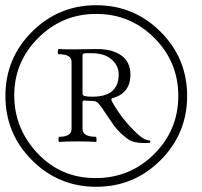

<svg xmlns="http://www.w3.org/2000/svg" viewBox="-20 -737 784 744"><path d="M257.3 -237.8V-498Q257.3 -526.9 207.5 -526.9Q203.6 -526.9 203.9 -536.9Q204.1 -546.9 207.5 -546.9Q238.3 -545.4 263.7 -545.7Q289.1 -545.9 314.5 -546.4Q339.8 -546.9 356 -546.9Q416.5 -546.9 450.9 -521.5Q485.4 -496.1 485.4 -448.2Q485.4 -375 415 -356.4Q407.7 -354.5 415 -341.8Q453.1 -273.9 509.8 -220.7Q539.1 -192.9 559.1 -192.9Q563 -192.9 562.7 -188.2Q562.5 -183.6 559.1 -183.6Q547.9 -182.6 541 -182.6Q498 -182.6 477.5 -196.8Q445.3 -219.2 421.9 -250L376 -317.4Q363.3 -335.9 356 -341.1Q348.6 -346.2 334 -346.2Q319.3 -346.2 311.5 -347.2Q303.7 -348.1 301.8 -346.4Q299.8 -344.7 299.8 -341.8V-237.8Q299.8 -207 350.6 -207Q354 -207 354.2 -197Q354.5 -187 350.6 -187Q330.1 -189 280.3 -189Q230.5 -189 210 -187Q206.5 -187 206.5 -197Q206.5 -207 210 -207Q257.3 -207 257.3 -237.8ZM299.8 -375Q299.8 -366.7 309.8 -364.5Q319.8 -362.3 337.9 -362.3Q439.9 -362.3 439.9 -448.2Q439.9 -482.9 412.4 -506.8Q384.8 -530.8 335.4 -530.8H312Q299.8 -530.8 299.8 -522.5ZM705.1 -365.2Q705.1 -219.2 602.1 -116.2Q499 -13.2 353 -13.2Q207 -13.2 104 -116.2Q1 -219.2 1 -365.2Q1 -511.2 104 -614Q207 -716.8 353 -716.8Q499 -716.8 602.1 -614Q705.1 -511.2 705.1 -365.2ZM670.9 -365.2Q670.9 -497.1 577.9 -590.1Q484.9 -683.1 353 -683.1Q221.2 -683.1 128.2 -590.1Q35.2 -497.1 35.2 -367.9Q35.2 -238.8 125.7 -142.8Q216.3 -46.9 350.1 -46.9Q483.9 -46.9 577.4 -140.1Q670.9 -233.4 670.9 -365.2Z"/></svg>

Font: Junicode
Style: Regular
Weight: 400
Designer: Peter S. Baker
Foundry: Briery Creek Software
Version: Version 0.7.2